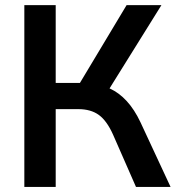

<svg xmlns="http://www.w3.org/2000/svg" viewBox="-20 -739 699 759"><path d="M76.2 0V-718.8H200.2V-411.1H295.9L480.5 -718.8H618.2L413.1 -389.6Q488.3 -355.5 535.2 -255.9L654.3 0H517.6L426.8 -207Q402.3 -261.7 370.6 -284.7Q338.9 -307.6 289.1 -307.6H200.2V0Z"/></svg>

Font: Min Sans SemiBold
Style: Regular
Weight: 600
Designer: Jinseong-Kim, NotoSansCJK, Nunito
Foundry: Jinseong-Kim
Version: Version 1.400;Glyphs 3.1.2 (3151)